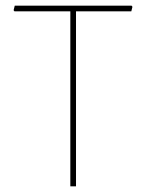

<svg xmlns="http://www.w3.org/2000/svg" viewBox="-20 -657 515 677"><path d="M444 -637 447 -633 443 -617H248V0H228V-617H31L28 -621L32 -637Z"/></svg>

Font: Alegreya Sans Thin
Style: Regular
Weight: 100
Designer: Juan Pablo del Peral
Foundry: Huerta Tipografica
Version: Version 2.007